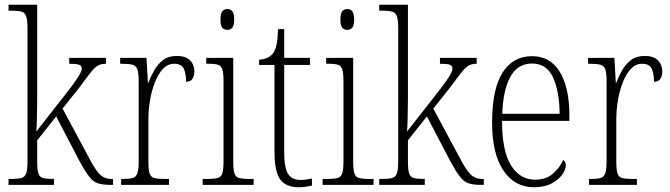

<svg xmlns="http://www.w3.org/2000/svg" viewBox="-20 -780 2826 810"><path d="M16 0V-25H26Q55 -25 70 -29Q85 -33 90.5 -49Q96 -65 96 -99V-661Q96 -695 90.5 -711Q85 -727 70.5 -731Q56 -735 29 -735H16V-760H137V-374Q137 -354 136.5 -326.5Q136 -299 135.5 -272Q135 -245 133 -225L246 -369Q279 -411 296 -435Q313 -459 319 -471.5Q325 -484 325 -491Q325 -503 313.5 -507Q302 -511 272 -511V-536H427V-511Q406 -511 392.5 -503Q379 -495 362 -473.5Q345 -452 315 -411L244 -322L354 -117Q380 -66 400 -45.5Q420 -25 451 -25H457V0H447Q414 0 393.5 -6.5Q373 -13 356 -35Q339 -57 314 -103L217 -289L137 -188V-98Q137 -64 142 -48.5Q147 -33 161.5 -29Q176 -25 204 -25H208V0Z M491 0V-25H497Q525 -25 539.5 -29Q554 -33 559.5 -49Q565 -65 565 -100V-438Q565 -472 559.5 -487.5Q554 -503 539 -507Q524 -511 493 -511H487V-536H598L604 -431H606Q616 -458 631 -484Q646 -510 668.5 -527Q691 -544 726 -544Q763 -544 781.5 -525.5Q800 -507 800 -479Q800 -460 792 -447.5Q784 -435 765 -435Q765 -469 755.5 -490Q746 -511 714 -511Q688 -511 668 -490Q648 -469 634 -434Q620 -399 613 -357.5Q606 -316 606 -276V-99Q606 -64 611 -48.5Q616 -33 631 -29Q646 -25 674 -25H693V0Z M939 -654Q926 -654 918 -663Q910 -672 910 -698Q910 -723 918 -732.5Q926 -742 939 -742Q952 -742 960 -732.5Q968 -723 968 -698Q968 -672 960 -663Q952 -654 939 -654ZM835 0V-25H854Q883 -25 898 -29Q913 -33 918 -49Q923 -65 923 -98V-435Q923 -469 918.5 -485.5Q914 -502 900.5 -506.5Q887 -511 860 -511H850V-536H964V-99Q964 -65 969 -49Q974 -33 989 -29Q1004 -25 1033 -25H1050V0Z M1241 10Q1186 10 1162 -23Q1138 -56 1138 -142V-506H1073V-528Q1112 -531 1130 -553Q1142 -568 1147 -593Q1152 -618 1153 -657H1179V-536H1288V-506H1179V-139Q1179 -71 1195.5 -46Q1212 -21 1246 -21Q1260 -21 1271 -22.5Q1282 -24 1296 -27V3Q1283 6 1268.5 8Q1254 10 1241 10Z M1445 -654Q1432 -654 1424 -663Q1416 -672 1416 -698Q1416 -723 1424 -732.5Q1432 -742 1445 -742Q1458 -742 1466 -732.5Q1474 -723 1474 -698Q1474 -672 1466 -663Q1458 -654 1445 -654ZM1341 0V-25H1360Q1389 -25 1404 -29Q1419 -33 1424 -49Q1429 -65 1429 -98V-435Q1429 -469 1424.5 -485.5Q1420 -502 1406.5 -506.5Q1393 -511 1366 -511H1356V-536H1470V-99Q1470 -65 1475 -49Q1480 -33 1495 -29Q1510 -25 1539 -25H1556V0Z M1580 0V-25H1590Q1619 -25 1634 -29Q1649 -33 1654.5 -49Q1660 -65 1660 -99V-661Q1660 -695 1654.5 -711Q1649 -727 1634.5 -731Q1620 -735 1593 -735H1580V-760H1701V-374Q1701 -354 1700.5 -326.5Q1700 -299 1699.5 -272Q1699 -245 1697 -225L1810 -369Q1843 -411 1860 -435Q1877 -459 1883 -471.5Q1889 -484 1889 -491Q1889 -503 1877.5 -507Q1866 -511 1836 -511V-536H1991V-511Q1970 -511 1956.5 -503Q1943 -495 1926 -473.5Q1909 -452 1879 -411L1808 -322L1918 -117Q1944 -66 1964 -45.5Q1984 -25 2015 -25H2021V0H2011Q1978 0 1957.5 -6.5Q1937 -13 1920 -35Q1903 -57 1878 -103L1781 -289L1701 -188V-98Q1701 -64 1706 -48.5Q1711 -33 1725.5 -29Q1740 -25 1768 -25H1772V0Z M2233 10Q2151 10 2103.5 -61Q2056 -132 2056 -262Q2056 -404 2100 -473.5Q2144 -543 2225 -543Q2301 -543 2341.5 -477Q2382 -411 2382 -294V-270H2098Q2098 -144 2135.5 -83Q2173 -22 2237 -22Q2284 -22 2313 -47.5Q2342 -73 2356 -105Q2367 -99 2367 -82Q2367 -65 2352 -43.5Q2337 -22 2307 -6Q2277 10 2233 10ZM2341 -300Q2340 -395 2313 -453.5Q2286 -512 2225 -512Q2163 -512 2132.5 -455Q2102 -398 2099 -300Z M2465 0V-25H2471Q2499 -25 2513.5 -29Q2528 -33 2533.5 -49Q2539 -65 2539 -100V-438Q2539 -472 2533.5 -487.5Q2528 -503 2513 -507Q2498 -511 2467 -511H2461V-536H2572L2578 -431H2580Q2590 -458 2605 -484Q2620 -510 2642.5 -527Q2665 -544 2700 -544Q2737 -544 2755.5 -525.5Q2774 -507 2774 -479Q2774 -460 2766 -447.5Q2758 -435 2739 -435Q2739 -469 2729.5 -490Q2720 -511 2688 -511Q2662 -511 2642 -490Q2622 -469 2608 -434Q2594 -399 2587 -357.5Q2580 -316 2580 -276V-99Q2580 -64 2585 -48.5Q2590 -33 2605 -29Q2620 -25 2648 -25H2667V0Z"/></svg>

Font: Noto Serif Tamil Condensed ExtraLight
Style: Italic
Weight: 200
Width: 3
Italic angle: -12°
Designer: Indian Type Foundry, Tom Grace, and the Monotype Design Team
Foundry: Monotype Imaging Inc.
Version: Version 2.003; ttfautohint (v1.8.4.7-5d5b)